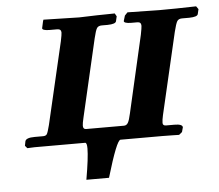

<svg xmlns="http://www.w3.org/2000/svg" viewBox="-45 -483 752 660"><g transform="rotate(-5 331.0 -153.5)"><path d="M457 -353Q461.9 -377.9 461.9 -383.8Q461.9 -397 449.2 -397H428.2Q415 -397 408.4 -399.4Q401.9 -401.9 402.8 -405.8L408.2 -423.8L418 -434.1L527.8 -432.1Q581.1 -432.1 654.8 -434.1L662.1 -423.8L658.2 -407.2Q656.2 -397.5 627.9 -397H603Q590.8 -397 585.9 -388.9Q581.1 -380.9 574.2 -353L508.8 -71.8Q504.9 -54.7 504.9 -44.9Q504.9 -35.2 516.1 -35.2H544.9Q572.8 -35.2 573.2 -23.9L568.8 -7.8L558.1 1L535.6 0.5Q513.2 0 501 0H434.1H356Q342.8 0 305.2 127H227.1Q240.2 51.8 240.2 20Q240.2 0 233.9 0H160.2Q160.2 0 85.9 0Q80.1 0 73 0Q65.9 0 59.6 0Q53.2 0 47.1 0.5Q41 1 37.6 1H34.2L26.9 -7.8L29.8 -22.9Q32.7 -35.2 63 -35.2H91.8Q101.6 -35.2 105.2 -41Q108.9 -46.9 115.2 -71.8L181.2 -355Q186 -377.9 186 -384.8Q186 -397 171.9 -397H146Q132.8 -397 126.5 -399.4Q120.1 -401.9 121.1 -405.8L126 -428.2L127.9 -434.1L251 -431.2Q269 -432.1 312.5 -433.1Q356 -434.1 374 -434.1L379.9 -423.8L376 -407.2Q374 -397.5 346.2 -397H326.2Q314 -397 309.1 -389.4Q304.2 -381.8 297.9 -355L235.8 -86.9Q231 -66.9 231 -59.1Q231 -46.9 241.2 -46.9H372.1Q380.9 -46.9 386 -55.4Q391.1 -64 396 -86.9Z"/></g></svg>

Font: Linux Libertine
Style: Semibold Italic
Weight: 600
Italic angle: -11.5°
Designer: Philipp H. Poll
Foundry: Philipp H. Poll
Version: Version 5.1.2 ; ttfautohint (v0.9)